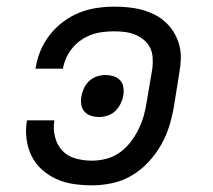

<svg xmlns="http://www.w3.org/2000/svg" viewBox="-20 -548 640 576"><path d="M256 8Q228 8 200.5 4Q173 0 149 -11Q125 -22 105.5 -39.5Q86 -57 74.5 -80.5Q63 -104 59.5 -131.5Q56 -159 61 -187H143Q139 -162 145 -137.5Q151 -113 167 -96Q183 -79 207 -72.5Q231 -66 256 -66Q277 -66 298.5 -71.5Q320 -77 338.5 -90Q357 -103 371 -121Q385 -139 395 -159Q405 -179 411 -200Q417 -221 420 -242L437 -342Q439 -358 438 -374.5Q437 -391 430.5 -404.5Q424 -418 412 -428Q400 -438 385.5 -444Q371 -450 355 -452Q339 -454 322 -454Q306 -454 289 -452Q272 -450 256 -444.5Q240 -439 225 -429Q210 -419 198.5 -405.5Q187 -392 179.5 -376Q172 -360 169 -343Q169 -343 169 -342.5Q169 -342 169 -342H86Q86 -343 86.5 -343.5Q87 -344 87 -344Q91 -371 101.5 -396Q112 -421 129.5 -443.5Q147 -466 170 -483Q193 -500 218 -510Q243 -520 269.5 -524Q296 -528 322 -528Q344 -528 365 -526Q386 -524 406 -518.5Q426 -513 444 -504Q462 -495 476.5 -481.5Q491 -468 501.5 -451Q512 -434 517.5 -414Q523 -394 522.5 -372.5Q522 -351 518 -330L502 -230Q497 -200 488 -170.5Q479 -141 463 -113Q447 -85 424.5 -61Q402 -37 374.5 -21Q347 -5 316.5 1.5Q286 8 256 8ZM278 -197Q265 -197 253.5 -200.5Q242 -204 234 -212.5Q226 -221 224 -233Q222 -245 224 -258Q226 -270 231.5 -282.5Q237 -295 247 -304.5Q257 -314 270 -318.5Q283 -323 296 -323Q308 -323 320 -319.5Q332 -316 340 -307.5Q348 -299 350 -287Q352 -275 350 -262Q348 -250 342 -237.5Q336 -225 326.5 -215.5Q317 -206 303.5 -201.5Q290 -197 278 -197Z"/></svg>

Font: Zed Sans Extended
Style: Italic
Weight: 400
Width: 7
Italic angle: -9°
Designer: Belleve Invis
Foundry: Belleve Invis
Version: Version 1.0.0; ttfautohint (v1.8.4)